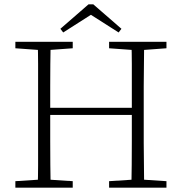

<svg xmlns="http://www.w3.org/2000/svg" viewBox="-20 -867 841 887"><path d="M51 0V-30L175 -38H193L316 -30V0ZM154 0Q156 -52 156 -103Q156 -154 156 -206Q156 -258 156 -309V-365Q156 -416 156 -468Q156 -520 156 -571.5Q156 -623 154 -674H214Q213 -623 212.5 -571.5Q212 -520 212 -468.5Q212 -417 212 -364V-343Q212 -275 212 -217Q212 -159 212.5 -105.5Q213 -52 214 0ZM184 -336V-369H617V-336ZM484 0V-30L608 -38H627L749 -30V0ZM587 0Q588 -52 588.5 -105Q589 -158 589 -216.5Q589 -275 589 -343V-364Q589 -416 589 -468Q589 -520 589 -571.5Q589 -623 587 -674H646Q646 -623 645 -571.5Q644 -520 644 -468.5Q644 -417 644 -365V-309Q644 -258 644 -206.5Q644 -155 645 -103.5Q646 -52 646 0ZM51 -644V-674H316V-644L193 -635H175ZM484 -644V-674H749V-644L627 -635H608ZM411 -847 541 -734 528 -717 379 -812H421L272 -717L259 -734L389 -847Z"/></svg>

Font: Source Serif 4 18pt Light
Style: Regular
Weight: 300
Designer: Frank Grießhammer
Foundry: Adobe Systems Incorporated
Version: Version 4.004;hotconv 1.0.116;makeotfexe 2.5.65601